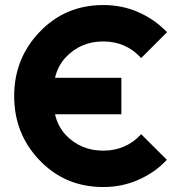

<svg xmlns="http://www.w3.org/2000/svg" viewBox="-20 -732 710 763"><path d="M390.3 -712Q239 -712 136.7 -604.3Q36.3 -499 36.3 -350Q36.3 -202.3 134.7 -97.7Q237 11.3 390.3 11.3Q464.7 11.3 529.7 -17.3Q562.3 -31.7 590.8 -51.5Q619.3 -71.3 643 -97L541 -198.7Q480.7 -133.3 390.3 -133.3Q300.7 -133.3 241 -196Q209 -231 198.7 -278H462.3V-422.7H198.7Q209 -469 241 -504Q300.7 -567.3 390.3 -567.3Q480.7 -567.3 541 -501.3L643.7 -604Q619.3 -629.7 590.8 -649.5Q562.3 -669.3 529.7 -683.7Q497.3 -698 462.2 -705Q427 -712 390.3 -712Z"/></svg>

Font: Unageo Variable
Style: Regular
Weight: 300
Designer: Richard Sepsi
Foundry: Richard Sepsi
Version: Version 2.200